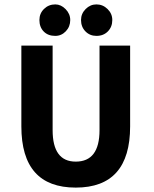

<svg xmlns="http://www.w3.org/2000/svg" viewBox="-20 -840 700 872"><path d="M77 -633H219V-249Q219 -106 324 -106Q432 -106 432 -249V-633H571V-266Q571 12 324 12Q77 12 77 -266ZM159 -749Q159 -779 180 -799.5Q201 -820 231 -820Q257 -820 278 -798.5Q299 -777 299 -749Q299 -719 279 -698Q259 -677 231 -677Q198 -677 178.5 -697Q159 -717 159 -749ZM348 -749Q348 -778 369 -799Q390 -820 418 -820Q447 -820 468.5 -799Q490 -778 490 -749Q490 -718 470 -697.5Q450 -677 418 -677Q388 -677 368 -697.5Q348 -718 348 -749Z"/></svg>

Font: Tajawal ExtraBold
Style: Regular
Weight: 800
Designer: Boutros Fonts
Foundry: Created by Boutros International 2017
Version: Version 1.700